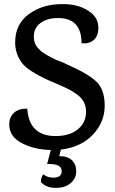

<svg xmlns="http://www.w3.org/2000/svg" viewBox="-20 -717 559 937"><path d="M25 -110Q25 -144 47 -165.5Q69 -187 113 -187Q122 -53 251 -53Q320 -53 360 -86Q400 -119 400 -172Q400 -224 356 -256Q332 -273 312 -283Q292 -293 251 -310.5Q210 -328 189.5 -338Q169 -348 138 -367Q107 -386 92 -404Q54 -450 54 -510Q54 -599 120 -647.5Q186 -696 279 -697Q374 -699 430 -650Q460 -622 460 -581.5Q460 -541 437 -521.5Q414 -502 378 -506Q378 -629 263 -629Q211 -629 178 -605Q145 -581 145 -538Q145 -505 164 -484Q172 -476 177 -470.5Q182 -465 194.5 -457.5Q207 -450 213 -446Q219 -442 234.5 -434.5Q250 -427 256 -424Q285 -414 306 -403Q407 -359 449 -320Q491 -281 491 -201Q491 -121 433.5 -60Q376 1 277 13L269 45Q311 45 331.5 65.5Q352 86 352 119.5Q352 153 325 176.5Q298 200 252 200Q206 200 180 172Q179 161 183 149Q187 137 192 134Q211 150 241 150Q281 150 281 118Q281 101 266.5 92Q252 83 210 83L228 15Q146 13 85.5 -19Q25 -51 25 -110Z"/></svg>

Font: Karma SemiBold
Style: Regular
Weight: 600
Designer: Joana Correia
Foundry: Indian Type Foundry
Version: Version 1.202;PS 1.0;hotconv 1.0.78;makeotf.lib2.5.61930; tt